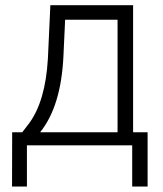

<svg xmlns="http://www.w3.org/2000/svg" viewBox="-20 -548 613 724"><path d="M64 -49.3 89.8 -83Q151.4 -166.5 160.6 -327.1L169.9 -528.3H481.9V-49.3H536.6V155.3H478.5V0H81.5V155.3H25.4L25.9 -49.3ZM131.3 -49.3H423.3V-473.6H225.6L219.2 -336.4Q210.4 -147.5 131.3 -49.3Z"/></svg>

Font: SteelSelectRoboto
Style: Regular
Weight: 300
Designer: Google
Version: Version 2.137; 2017